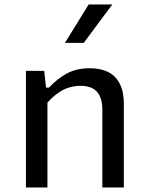

<svg xmlns="http://www.w3.org/2000/svg" viewBox="-20 -826 660 846"><path d="M189 0H94.3V-513.7H174.7L184.3 -427H189ZM431 0V-342.3Q431 -382 418.5 -405.4Q406 -428.8 384.8 -438.3Q363.7 -447.8 335.5 -447.8Q286 -447.8 245.6 -422.8Q205.2 -397.7 172 -352.5V-440H195.7Q232 -479 274.5 -502.2Q317 -525.3 376.3 -525.3Q423.2 -525.3 456.4 -508.8Q489.7 -492.2 507.7 -457.2Q525.7 -422.2 525.7 -367.7V0ZM349 -637.2 474.8 -806.2H370.7L266.2 -637.2Z"/></svg>

Font: Monaspace Neon Var ExtraLight
Style: Regular
Weight: 200
Designer: Riley Cran and the Lettermatic Team
Version: Version 1.200 (Monaspace Neon Var)